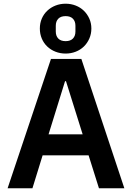

<svg xmlns="http://www.w3.org/2000/svg" viewBox="-20 -1016 712 1036"><path d="M514 0 458 -178H210L155 0H21L255 -698H419L651 0ZM336 -578H331L242 -291H426ZM334 -727Q305 -727 279.5 -737Q254 -747 235 -765Q216 -783 205.5 -808Q195 -833 195 -862Q195 -891 205.5 -915.5Q216 -940 235 -958Q254 -976 279.5 -986Q305 -996 334 -996Q363 -996 388.5 -986Q414 -976 432.5 -958Q451 -940 462 -915.5Q473 -891 473 -862Q473 -833 462 -808Q451 -783 432.5 -765Q414 -747 388.5 -737Q363 -727 334 -727ZM334 -794Q360 -794 373.5 -808Q387 -822 387 -846V-877Q387 -901 373.5 -915Q360 -929 334 -929Q308 -929 294.5 -915Q281 -901 281 -877V-846Q281 -822 294.5 -808Q308 -794 334 -794Z"/></svg>

Font: IBM Plex Sans Arabic SemiBold
Style: Regular
Weight: 600
Designer: Mike Abbink, Paul van der Laan, Pieter van Rosmalen, Wael Morcos, Khajak Apelian
Foundry: Bold Monday
Version: Version 1.1